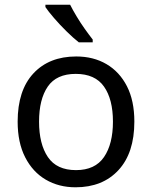

<svg xmlns="http://www.w3.org/2000/svg" viewBox="-20 -786 645 816"><path d="M551 -269Q551 -136 483.5 -63Q416 10 301 10Q230 10 174.5 -22.5Q119 -55 87 -117.5Q55 -180 55 -269Q55 -402 122 -474Q189 -546 304 -546Q377 -546 432.5 -513.5Q488 -481 519.5 -419.5Q551 -358 551 -269ZM146 -269Q146 -174 183.5 -118.5Q221 -63 303 -63Q384 -63 422 -118.5Q460 -174 460 -269Q460 -364 422 -418Q384 -472 302 -472Q220 -472 183 -418Q146 -364 146 -269ZM278 -766Q289 -744 305.5 -716.5Q322 -689 340.5 -663Q359 -637 374 -618V-606H315Q292 -624 263 -652.5Q234 -681 209.5 -709.5Q185 -738 173 -756V-766Z"/></svg>

Font: Noto Sans Old Hungarian
Style: Regular
Weight: 400
Designer: Monotype Design Team
Foundry: Monotype Imaging Inc.
Version: Version 2.005; ttfautohint (v1.8.4.7-5d5b)